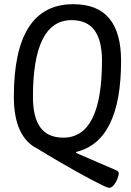

<svg xmlns="http://www.w3.org/2000/svg" viewBox="-20 -726 624 915"><path d="M500 169Q493 169 470 158Q447 147 413 129Q379 111 341.5 90Q304 69 268 48Q232 27 203.5 10Q175 -7 161 -16Q46 -71 46 -265Q46 -706 329 -706Q445 -706 501 -638Q557 -570 557 -436Q557 -53 343 -2V3L535 86Q546 91 546 100Q546 110 539.5 126.5Q533 143 522.5 156Q512 169 500 169ZM282 -70Q466 -70 466 -437Q466 -533 430.5 -581.5Q395 -630 321 -630Q137 -630 137 -264Q137 -167 172.5 -118.5Q208 -70 282 -70Z"/></svg>

Font: Asap Condensed Condensed Regular
Style: Italic
Weight: 400
Width: 3
Italic angle: -6°
Designer: Pablo Cosgaya
Foundry: Omnibus-Type
Version: Version 3.001; ttfautohint (v1.8.4.7-5d5b)